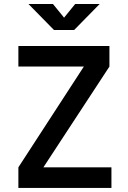

<svg xmlns="http://www.w3.org/2000/svg" viewBox="-20 -918 626 938"><path d="M147.9 -33.2 69.8 -100.6 436.5 -665 514.6 -592.8ZM69.8 0V-100.6H524.4V0ZM69.8 -592.8V-693.4H514.6V-592.8ZM243.7 -771.5 119.1 -898.4H238.8L297.9 -825.7H288.1L347.2 -898.4H466.8L342.3 -771.5Z"/></svg>

Font: Cascadia Mono Medium
Style: Regular
Weight: 500
Monospace: yes
Designer: Aaron Bell
Foundry: Saja Typeworks
Version: Version 2407.024